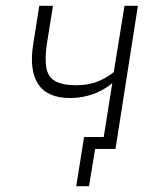

<svg xmlns="http://www.w3.org/2000/svg" viewBox="-20 -512 549 660"><path d="M286 128H242L269 -41H358L352 0H307ZM330 0 366 -226Q336 -201 298.5 -188Q261 -175 221 -175Q143 -175 111.5 -222.5Q80 -270 94 -359L115 -492H162L141 -360Q134 -312 139 -280.5Q144 -249 168.5 -234Q193 -219 243 -219Q280 -219 311 -230Q342 -241 371 -264L408 -492H454L377 0Z"/></svg>

Font: Nunito Sans 7pt Condensed ExtraLight
Style: Italic
Weight: 250
Width: 3
Italic angle: -9°
Designer: Vernon Adams
Foundry: Vernon Adams
Version: Version 3.101;gftools[0.9.27]